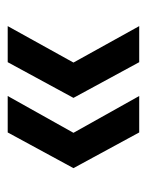

<svg xmlns="http://www.w3.org/2000/svg" viewBox="40 -550 390 511"><g transform="rotate(-90 235.5 -295.0)"><path d="M325 -120 230 -295 325 -470H421L324 -295L421 -120ZM138 -120 43 -295 138 -470H235L137 -295L235 -120Z"/></g></svg>

Font: DM Sans 36pt Medium
Style: Regular
Weight: 500
Designer: Colophon Foundry, Jonny Pinhorn
Foundry: Colophon Foundry
Version: Version 4.004;gftools[0.9.30]